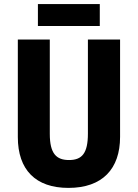

<svg xmlns="http://www.w3.org/2000/svg" viewBox="-20 -907 672 937"><path d="M467 -887H165V-780H467ZM566 -239V-714H409V-255C409 -160 381 -126 317 -126C255 -126 223 -157 223 -254V-714H67V-238C67 -78 154 10 314 10C480 10 566 -83 566 -239Z"/></svg>

Font: Noto Sans Sinhala UI Condensed ExtraBold
Style: Regular
Weight: 800
Width: 3
Designer: Jelle Bosma - Monotype Design Team
Foundry: Monotype Imaging Inc.
Version: Version 2.006